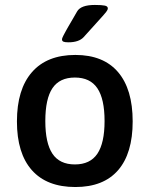

<svg xmlns="http://www.w3.org/2000/svg" viewBox="-20 -753 609 780"><path d="M365.2 -732.9Q394 -732.9 406 -730.2Q418 -727.5 418 -719.2Q418 -712.9 410.9 -703.9Q403.8 -694.8 369.1 -656.7Q340.3 -625 319.8 -602.1Q300.3 -581.1 257.8 -581.1Q243.7 -581.1 237.8 -583.7Q231.9 -586.4 231.9 -592.8Q231.9 -594.2 232.4 -596.4Q232.9 -598.6 234.4 -601.8Q235.8 -605 237.5 -608.4Q239.3 -611.8 242.4 -617.7Q245.6 -623.5 248.5 -628.9Q251.5 -634.3 256.6 -643.3Q261.7 -652.3 266.6 -660.4Q271.5 -668.5 278.8 -681.4Q286.1 -694.3 293 -706.1Q308.1 -732.9 365.2 -732.9ZM286.1 -529.8Q399.9 -529.8 459.5 -460.2Q519 -390.6 519 -259.8Q519 -129.9 459.7 -61.5Q400.4 6.8 286.1 6.8Q170.4 6.8 109.6 -61.5Q48.8 -129.9 48.8 -259.8Q48.8 -390.1 109.9 -460Q170.9 -529.8 286.1 -529.8ZM164.1 -261.2Q164.1 -171.9 193.1 -128.4Q222.2 -85 284.2 -85Q346.2 -85 375.5 -128.4Q404.8 -171.9 404.8 -261.2Q404.8 -351.1 375.5 -394.5Q346.2 -438 284.2 -438Q222.2 -438 193.1 -394.8Q164.1 -351.6 164.1 -261.2Z"/></svg>

Font: Asap Symbol
Style: Regular
Weight: 900
Designer: Tania Quindós, Elena González Miranda, Marcela Romero, Pablo Cosgaya
Foundry: Omnibus-Type
Version: Version 1.000;PS 001.000;hotconv 1.0.70;makeotf.lib2.5.58329